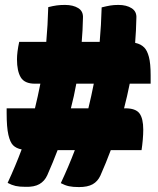

<svg xmlns="http://www.w3.org/2000/svg" viewBox="-20 -740 640 780"><path d="M7 -300H122Q134 -349 144 -400H122Q80 -400 64.5 -425.5Q49 -451 49 -499Q49 -528 58 -570H168Q174 -637 176 -711Q196 -716 210.5 -718Q225 -720 244 -720Q277 -720 298 -707Q319 -694 317 -666Q316 -616 312 -570H385Q391 -637 393 -710Q413 -715 427.5 -717.5Q442 -720 461 -720Q494 -720 515 -706.5Q536 -693 534 -666Q533 -615 529 -566Q542 -563 550.5 -558.5Q559 -554 566 -547Q578 -535 585 -508.5Q592 -482 592 -434V-400H507Q497 -350 484 -300H489Q531 -300 546.5 -279.5Q562 -259 562 -213Q562 -195 560 -172Q558 -149 555 -130H430Q411 -79 388 -27Q377 -3 356.5 8.5Q336 20 301 20Q276 20 260 16.5Q244 13 227 4Q259 -64 284 -130H214Q195 -80 172 -28Q161 -4 140 8Q119 20 84 19Q59 19 43.5 15.5Q28 12 11 3Q43 -66 68 -133Q46 -137 33 -150Q21 -162 14 -192.5Q7 -223 7 -281ZM268 -300H339Q351 -349 361 -400H290Q281 -350 268 -300Z"/></svg>

Font: Recursive Mn Csl St Blk
Style: Regular
Weight: 900
Monospace: yes
Version: Version 1.079;hotconv 1.0.112;makeotfexe 2.5.65598; ttfautoh